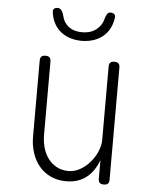

<svg xmlns="http://www.w3.org/2000/svg" viewBox="-55 -831 710 888"><g transform="rotate(5 300.0 -387.5)"><path d="M435 -195V-535Q435 -548 441 -554Q447 -560 460 -560Q473 -560 479 -554Q485 -548 485 -535V-15Q485 -2 479 4Q473 10 460 10Q447 10 441 4Q435 -2 435 -15V-101Q415 -47 377.5 -18.5Q340 10 285 10Q245 10 213 -5Q181 -20 159.5 -46Q138 -72 126.5 -107Q115 -142 115 -183V-535Q115 -548 121 -554Q127 -560 140 -560Q153 -560 159 -554Q165 -548 165 -535V-195Q165 -164 173 -135.5Q181 -107 197 -85.5Q213 -64 237 -51Q261 -38 292 -38Q320 -38 345.5 -52.5Q371 -67 391 -90Q411 -113 423 -141Q435 -169 435 -195ZM156 -763Q154 -774 160 -779.5Q166 -785 177 -785Q184 -785 188.5 -782Q193 -779 196 -774Q203 -763 207.5 -744.5Q212 -726 226 -711Q251 -683 299 -683Q346 -683 373 -711Q390 -728 394.5 -745.5Q399 -763 405 -774Q408 -779 411.5 -782Q415 -785 422 -785Q433 -785 439.5 -779.5Q446 -774 444 -763Q438 -714 406 -682Q367 -644 300 -643Q233 -644 194 -682Q162 -714 156 -763Z"/></g></svg>

Font: Maple Mono Thin
Style: Regular
Weight: 250
Monospace: yes
Designer: subframe7536
Version: Version 7.000